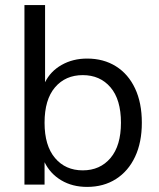

<svg xmlns="http://www.w3.org/2000/svg" viewBox="-20 -725 623 754"><path d="M322 9Q264 9 220.5 -17Q177 -43 155 -88V0H76V-705H157V-402Q178 -445 222 -470Q266 -495 322 -495Q387 -495 435.5 -464.5Q484 -434 510.5 -377.5Q537 -321 537 -243Q537 -166 510.5 -109.5Q484 -53 435.5 -22Q387 9 322 9ZM305 -56Q373 -56 414 -104.5Q455 -153 455 -243Q455 -334 414 -382Q373 -430 305 -430Q237 -430 196 -382Q155 -334 155 -243Q155 -153 196 -104.5Q237 -56 305 -56Z"/></svg>

Font: Nunito Sans
Style: Regular
Weight: 400
Designer: Vernon Adams
Foundry: Vernon Adams
Version: Version 3.101; ttfautohint (v1.8.4.7-5d5b);gftools[0.9.27]